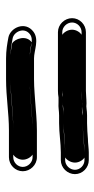

<svg xmlns="http://www.w3.org/2000/svg" viewBox="149 -666 327 666"><g transform="rotate(-90 313.0 -332.5)"><path d="M118 -285.5H91C64.4 -285.5 42.5 -262.7 42.5 -236.5C42.5 -210.2 64.7 -188.5 91 -188.5H118C130.4 -188.5 150.7 -191.5 164 -191.5H164.3L164.5 -191.5C182 -192.8 201 -194.5 219 -194.5H246C265.2 -194.5 273.4 -198.3 287.5 -196.5H288C304.5 -196.5 318.2 -198.5 331 -198.5H535C561.3 -198.5 583.5 -220.2 583.5 -246.5C583.5 -272.6 561.6 -295.5 535 -295.5H332C323.7 -295.5 316.6 -294.9 308.3 -293.5H292.2C271.2 -294.7 262.9 -291.5 246 -291.5H219C185.3 -291.5 149.9 -285.5 118 -285.5ZM101 -368.5H194C230.2 -368.5 262.7 -372.2 295.5 -374.5L323.5 -376.5C340.3 -377.7 355.4 -378.5 372 -378.5H444C471.8 -378.5 508.8 -359.8 536.5 -380.5C574.9 -409.3 550.2 -461 516.4 -467.4C495.6 -471.3 471.9 -475.5 444 -475.5H372C309 -475.5 254.9 -465.5 194 -465.5H101C74.7 -465.5 52.5 -443.9 52.5 -417.5C52.5 -391.4 74.4 -368.5 101 -368.5ZM291.8 -278.5H309.6C317.4 -279.8 324 -280.5 332 -280.5H535C552.9 -280.5 568.5 -264.5 568.5 -246.5C568.5 -228.7 553.1 -213.5 535 -213.5H331C316.9 -213.5 302.7 -211.6 288.4 -211.5C270.3 -213.5 262.4 -209.5 246 -209.5H219C185.9 -209.5 147.3 -203.5 118 -203.5H91C72.9 -203.5 57.5 -218.7 57.5 -236.5C57.5 -254.5 73.1 -270.5 91 -270.5H118C151.8 -270.5 187 -276.5 219 -276.5H246C265.6 -276.5 272.7 -279.6 291.8 -278.5ZM101 -383.5C83.1 -383.5 67.5 -399.5 67.5 -417.5C67.5 -435.3 82.9 -450.5 101 -450.5H194C256.6 -450.5 310.6 -460.5 372 -460.5H444C470.4 -460.5 492.9 -456.5 513.6 -452.6C536.3 -448.4 554.1 -412.4 527.5 -392.5C507.9 -377.8 480.1 -393.5 444 -393.5H372C354.9 -393.5 339.4 -392.7 322.5 -391.5L294.5 -389.5C261.2 -387.1 229.1 -383.5 194 -383.5ZM219 -209.5H246C248.1 -209.5 253.3 -213.9 291.7 -211.6C298.8 -211.8 310.7 -213.5 331 -213.5H526.1C533.6 -218.2 543.5 -231.2 543.5 -246.5C543.5 -261.6 534.2 -275.1 525.7 -280.5H332C327.5 -280.5 321.7 -279.3 317.1 -278.5H289.3C277.1 -279.2 284.6 -276.5 246 -276.5H219C197.3 -276.5 162.6 -270.5 118 -270.5H100.3C92.4 -265.5 82.5 -251.7 82.5 -236.5C82.5 -221.4 91.8 -208.6 99.9 -203.5H117.7C138.6 -204.2 186.1 -209.5 219 -209.5ZM110.3 -383.5H194C222.9 -383.5 252.2 -386.7 288 -389.3L316 -391.3C334 -392.5 352 -393.5 372 -393.5H444C474.4 -393.5 491 -387.9 499.7 -386.5C526.3 -405.1 512.1 -445.7 495.6 -454.5C476.9 -458 460.2 -460.5 444 -460.5H372C320.7 -460.5 267 -450.5 194 -450.5H109.9C102.4 -445.8 92.5 -432.8 92.5 -417.5C92.5 -402.4 101.8 -388.9 110.3 -383.5Z"/></g></svg>

Font: HoneyBee
Style: Blur
Weight: 700
Foundry: Cannot Into Space Fonts
Version: Version 0.89